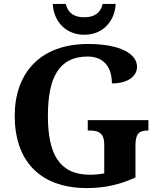

<svg xmlns="http://www.w3.org/2000/svg" viewBox="-20 -948 810 978"><path d="M409 -771C514 -771 567 -853 569 -928H503C492 -880 458 -860 409 -860C360 -860 326 -880 315 -928H249C251 -853 304 -771 409 -771ZM424 10C514 10 592 -8 670 -44V-208C670 -265 688 -283 729 -283H736V-336H427V-283H440C487 -283 511 -265 511 -212V-65C488 -60 463 -58 438 -58C281 -58 224 -165 224 -358C224 -551 279 -660 426 -660C510 -660 550 -604 550 -523C633 -523 678 -561 678 -608C678 -673 594 -724 428 -724C183 -724 55 -574 55 -358C55 -137 175 10 424 10Z"/></svg>

Font: Noto Serif Telugu
Style: Bold
Weight: 700
Designer: Jelle Bosma - Monotype Design Team
Foundry: Monotype Imaging Inc.
Version: Version 2.005